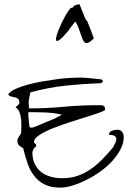

<svg xmlns="http://www.w3.org/2000/svg" viewBox="-20 -857 610 878"><path d="M85.9 -179.7Q72.3 -186.5 65.9 -193.4Q59.6 -200.2 59.6 -212.9Q59.6 -219.7 62 -224.6Q64.5 -229.5 67.9 -233.9Q71.3 -238.3 74.2 -243.2Q77.1 -248 77.1 -254.9Q77.1 -266.6 77.6 -282.2Q78.1 -297.9 76.2 -314Q74.2 -330.1 68.8 -344.2Q63.5 -358.4 50.8 -367.2Q53.7 -368.2 60.1 -374.5Q66.4 -380.9 68.4 -382.8V-384.8Q68.4 -384.8 68.4 -385.7Q68.4 -386.7 68.4 -387.7Q68.4 -400.4 62 -405.3Q55.7 -410.2 47.4 -412.1Q39.1 -414.1 30.3 -416Q21.5 -418 17.6 -425.8Q28.3 -440.4 52.7 -451.2Q77.1 -461.9 107.9 -470.2Q138.7 -478.5 172.4 -484.4Q206.1 -490.2 238.3 -494.6Q270.5 -499 295.9 -500.5Q321.3 -502 335.9 -502H358.4Q367.2 -502 381.3 -500.5Q395.5 -499 409.2 -497.6Q422.9 -496.1 433.1 -495.1Q443.4 -494.1 443.4 -494.1L452.1 -486.3L443.4 -476.6Q358.4 -473.6 279.8 -465.3Q201.2 -457 119.1 -434.6Q118.2 -432.6 117.2 -426.8Q116.2 -420.9 114.7 -414.1Q113.3 -407.2 112.3 -400.9Q111.3 -394.5 111.3 -392.6Q111.3 -390.6 111.3 -386.2Q111.3 -381.8 111.8 -377Q112.3 -372.1 112.3 -368.2Q112.3 -364.3 112.3 -361.3Q192.4 -361.3 270.5 -368.7Q348.6 -376 428.7 -376Q434.6 -376 440.4 -376Q446.3 -376 450.7 -374.5Q455.1 -373 458 -368.7Q460.9 -364.3 460.9 -356.4Q460.9 -351.6 437 -342.8Q413.1 -334 377 -322.8Q340.8 -311.5 298.3 -297.9Q255.9 -284.2 219.7 -269.5Q183.6 -254.9 159.7 -239.3Q135.7 -223.6 135.7 -209V-206.1Q135.7 -206.1 135.7 -205.1Q136.7 -204.1 140.6 -200.7Q144.5 -197.3 144.5 -195.3Q144.5 -194.3 145.5 -194.3V-192.4Q145.5 -191.4 146.5 -191.4Q146.5 -191.4 146 -190.9Q145.5 -190.4 145.5 -189.5Q144.5 -188.5 144.5 -187.5Q144.5 -186.5 140.6 -183.1Q136.7 -179.7 135.7 -179.7Q134.8 -176.8 131.3 -169.9Q127.9 -163.1 127.9 -162.1Q127.9 -129.9 139.2 -106.9Q150.4 -84 168.9 -69.8Q187.5 -55.7 212.4 -48.8Q237.3 -42 264.6 -42Q302.7 -42 334 -52.7Q365.2 -63.5 392.6 -82Q419.9 -100.6 444.8 -125.5Q469.7 -150.4 494.1 -179.7Q495.1 -179.7 497.6 -184.6Q500 -189.5 502.9 -194.8Q505.9 -200.2 508.3 -205.6Q510.7 -210.9 510.7 -212.9Q510.7 -213.9 511.2 -217.3Q511.7 -220.7 511.7 -222.7Q511.7 -228.5 508.3 -231.9Q504.9 -235.4 500 -237.3Q495.1 -239.3 489.7 -239.7Q484.4 -240.2 478.5 -240.2Q478.5 -253.9 491.2 -258.8Q503.9 -263.7 516.6 -263.7Q531.2 -263.7 538.6 -253.9Q545.9 -244.1 545.9 -229.5Q545.9 -202.1 531.2 -174.3Q516.6 -146.5 493.2 -120.6Q469.7 -94.7 439 -72.8Q408.2 -50.8 376 -34.7Q343.8 -18.6 312.5 -8.8Q281.2 1 255.9 1Q212.9 1 184.6 -13.2Q156.2 -27.3 136.7 -52.2Q117.2 -77.1 106 -109.9Q94.7 -142.6 85.9 -179.7ZM109.4 -343.8Q109.4 -323.2 111.3 -308.6Q112.3 -294.9 113.8 -284.2Q115.2 -273.4 119.1 -273.4H127.9Q128.9 -273.4 140.6 -277.8Q152.3 -282.2 168.5 -289.1Q184.6 -295.9 201.7 -303.2Q218.8 -310.5 229.5 -314.5Q232.4 -315.4 236.8 -318.4Q241.2 -321.3 247.1 -323.7Q252.9 -326.2 257.3 -329.1Q261.7 -332 264.6 -332Q247.1 -336.9 226.6 -339.4Q206.1 -341.8 185.1 -342.8Q164.1 -343.8 144 -343.8Q124 -343.8 109.4 -343.8ZM325.2 -757.8Q323.2 -757.8 318.8 -752Q314.5 -746.1 308.6 -738.8Q302.7 -731.4 298.3 -725.1Q293.9 -718.8 293.9 -717.8Q268.6 -687.5 255.4 -677.2Q242.2 -667 238.3 -670.4Q234.4 -673.8 237.3 -687.5Q240.2 -701.2 247.6 -719.2Q254.9 -737.3 264.6 -757.3Q274.4 -777.3 283.7 -793Q293 -808.6 300.3 -816.9Q307.6 -825.2 309.6 -819.3Q314.5 -828.1 323.2 -832.5Q332 -836.9 339.8 -836.9H343.8Q355.5 -807.6 361.3 -793Q367.2 -778.3 370.1 -772Q373 -765.6 376 -763.2Q378.9 -760.7 381.8 -753.4Q384.8 -746.1 391.1 -730Q397.5 -713.9 409.2 -681.6Q394.5 -667 385.3 -662.6Q376 -658.2 369.6 -661.6Q363.3 -665 358.9 -674.8Q354.5 -684.6 350.1 -698.2Q345.7 -711.9 339.8 -727.5Q334 -743.2 325.2 -757.8Z"/></svg>

Font: Zeyada
Style: Regular
Weight: 400
Version: Version 1.002 2010